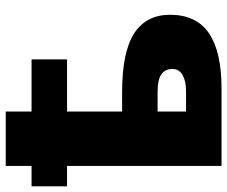

<svg xmlns="http://www.w3.org/2000/svg" viewBox="-82 -718 800 676"><g transform="rotate(-90 318.0 -380.0)"><path d="M71.8 -668.9V-759.8H263.2V-668.9H446.8V-543.9H263.2V-350.1H331.1Q472.2 -350.1 538.1 -307.9Q604 -265.6 604 -181.2Q604 -88.9 539.1 -44.4Q474.1 0 344.2 0H71.8V-543.9H0V-668.9ZM413.1 -172.9Q413.1 -198.7 394.3 -211.9Q375.5 -225.1 333 -225.1H263.2V-125H335Q370.1 -125 391.6 -137Q413.1 -148.9 413.1 -172.9Z"/></g></svg>

Font: OpenSansExtrabold
Style: Regular
Weight: 800
Foundry: Ascender Corporation
Version: Version 1.10